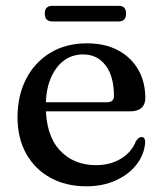

<svg xmlns="http://www.w3.org/2000/svg" viewBox="-20 -627 557 658"><path d="M478 -291Q478 -269 464.8 -257.2Q451.5 -245.5 426.5 -245.5H107V-276.5H346.5Q370.5 -276.5 370.5 -298Q370.5 -365.5 341.8 -403Q313 -440.5 265 -440.5Q227 -440.5 198.2 -418.8Q169.5 -397 153.2 -357.2Q137 -317.5 137 -263.5Q137 -164 184.5 -112.5Q232 -61 309 -61Q358.5 -61 395 -83.5Q431.5 -106 446 -143.5Q452 -151.5 456.2 -154.5Q460.5 -157.5 465.5 -157.5Q472 -157.5 475 -152Q478 -146.5 477.5 -138.5Q474.5 -97.5 448 -63.2Q421.5 -29 377 -8.8Q332.5 11.5 276 11.5Q206 11.5 152.8 -17.8Q99.5 -47 69.8 -100.2Q40 -153.5 40 -225Q40 -298.5 69 -355.5Q98 -412.5 151.5 -445.5Q205 -478.5 278.5 -478.5Q339.5 -478.5 384.2 -454.8Q429 -431 453.5 -388.8Q478 -346.5 478 -291ZM133.5 -580.5Q133.5 -594 140 -600.5Q146.5 -607 158.5 -607H387Q399 -607 405.5 -600.8Q412 -594.5 412 -580.5Q412 -566.5 405.5 -560Q399 -553.5 387 -553.5H158.5Q146.5 -553.5 140 -560Q133.5 -566.5 133.5 -580.5Z"/></svg>

Font: Fraunces 20pt
Style: Regular
Weight: 400
Version: Version 1.000;[b76b70a41]